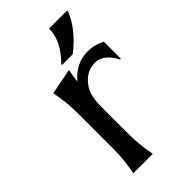

<svg xmlns="http://www.w3.org/2000/svg" viewBox="-230 -817 886 886"><g transform="rotate(-45 213.0 -373.5)"><path d="M398.4 -747.1V-742.2Q365.2 -656.7 273.4 -585.9H203.6V-590.8Q280.3 -667 280.3 -747.1ZM83 0Q97.7 -73.2 97.7 -146.5V-376Q97.7 -449.2 83 -522.5L210 -546.9Q203.6 -514.6 199.7 -481.9Q254.9 -546.9 331.5 -546.9Q374 -546.9 416 -525.9V-414.6H411.1Q373 -486.3 318.4 -486.3Q255.9 -486.3 216.8 -424.3Q195.3 -390.1 195.3 -317.4V-146.5Q195.3 -73.2 210 0Z"/></g></svg>

Font: Classica
Style: Book
Weight: 400
Version: Version 1.001